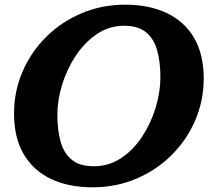

<svg xmlns="http://www.w3.org/2000/svg" viewBox="-20 -785 930 820"><path d="M225 -295Q225 -229 239 -179.5Q253 -130 286.8 -102.5Q320.5 -75 380 -75Q445.5 -75 498 -110.2Q550.5 -145.5 587.8 -202.5Q625 -259.5 645 -326Q665 -392.5 665 -455Q665 -521 651 -570.5Q637 -620 603.2 -647.5Q569.5 -675 510 -675Q446.5 -675 394.2 -639.8Q342 -604.5 304 -547.5Q266 -490.5 245.5 -424Q225 -357.5 225 -295ZM375 15Q273.5 15 198.2 -20.5Q123 -56 81.5 -126Q40 -196 40 -300Q40 -395 76.2 -479Q112.5 -563 177 -627.2Q241.5 -691.5 328 -728.2Q414.5 -765 515 -765Q616.5 -765 691.8 -729.5Q767 -694 808.5 -624Q850 -554 850 -450Q850 -355 813.8 -271Q777.5 -187 713 -122.8Q648.5 -58.5 562 -21.8Q475.5 15 375 15Z"/></svg>

Font: Besley*
Style: Bold Italic
Weight: 700
Italic angle: -13°
Designer: Owen Earl
Foundry: indestructible type*
Version: Version 2.000; ttfautohint (v1.8.3)